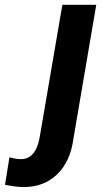

<svg xmlns="http://www.w3.org/2000/svg" viewBox="-143 -548 441 783"><path d="M111.3 -528.3 19 10.7C8.8 70.8 -17.1 101.1 -58.6 101.1C-74.2 100.6 -89.4 97.7 -104.5 93.3L-122.6 205.6C-95.7 210.9 -71.3 214.4 -49.3 214.8C-48.3 214.8 -47.4 214.8 -46.4 214.8C8.3 214.8 53.7 197.8 89.8 163.1C126 128.4 148.4 79.6 156.7 16.1L249.5 -528.3Z"/></svg>

Font: Roboto
Style: Bold Italic
Weight: 700
Italic angle: -12°
Designer: Google
Version: Version 2.137; 2017